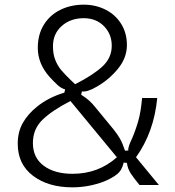

<svg xmlns="http://www.w3.org/2000/svg" viewBox="-20 -793 748 823"><path d="M56 -177Q56 -227 77.5 -265.5Q99 -304 139 -336Q187 -375 256 -396L259 -410Q243 -414 228 -427.5Q213 -441 191 -465Q142 -521 142 -588Q142 -645 168 -687Q194 -729 239 -751Q284 -773 339 -773Q390 -773 432.5 -751.5Q475 -730 499.5 -690.5Q524 -651 524 -600Q524 -545 485.5 -498Q447 -451 394 -421Q355 -398 331 -401L328 -387Q350 -373 363 -361Q376 -349 388 -334L467 -238Q483 -218 494 -199Q505 -180 516 -147L530 -148Q529 -157 533.5 -170Q538 -183 545 -197Q561 -234 572.5 -274Q584 -314 589 -373H654Q640 -226 563 -119L661 0H578Q554 -29 540.5 -49.5Q527 -70 524 -95L510 -96Q503 -63 481.5 -46Q460 -29 426 -15Q360 10 290 10Q187 10 121.5 -39.5Q56 -89 56 -177ZM459 -597Q459 -647 425.5 -681Q392 -715 339 -715Q282 -715 244.5 -681.5Q207 -648 207 -595Q207 -561 217 -536Q227 -511 242 -493Q257 -475 284 -449L302 -432Q379 -471 419 -508Q459 -545 459 -597ZM481 -119 282 -360Q204 -320 162.5 -280Q121 -240 121 -180Q121 -117 167.5 -82.5Q214 -48 291 -48Q402 -48 481 -119Z"/></svg>

Font: Open Sauce Sans Light
Style: Regular
Weight: 300
Designer: Alfredo Marco Pradil
Foundry: Creative Sauce Fz LLC
Version: Version 1.477